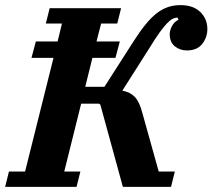

<svg xmlns="http://www.w3.org/2000/svg" viewBox="-38 -730 830 750"><path d="M-3 -60H60L171 -504H85L102 -568H187L204 -638H141L156 -698H435L420 -638H357L339 -568H430L413 -504H323L295 -391H370L484 -569Q509 -608 531 -635Q553 -662 574.5 -678.5Q596 -695 618.5 -702.5Q641 -710 667 -710Q717 -710 744.5 -683Q772 -656 772 -617Q772 -584 752 -558.5Q732 -533 692 -533Q665 -533 645 -549Q625 -565 625 -597Q625 -612 634 -628.5Q643 -645 659 -653L656 -661Q645 -661 635.5 -656Q626 -651 614 -638.5Q602 -626 586 -604Q570 -582 548 -546L440 -376Q471 -370 489 -351Q507 -332 518 -289L582 -60H645L630 0H442L354 -321L349 -325H279L213 -60H276L261 0H-18Z"/></svg>

Font: IBM Plex Serif
Style: Bold Italic
Weight: 700
Italic angle: -14°
Designer: Mike Abbink, Paul van der Laan, Pieter van Rosmalen
Foundry: Bold Monday
Version: Version 3.001